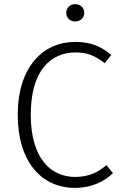

<svg xmlns="http://www.w3.org/2000/svg" viewBox="-20 -899 590 930"><path d="M344 -879C318 -879 301 -860 301 -837C301 -814 318 -795 344 -795C371 -795 388 -814 388 -837C388 -860 371 -879 344 -879ZM343 -696C191 -696 66 -577 66 -343C66 -112 184 11 342 11C427 11 486 -21 527 -60L496 -99C456 -67 415 -42 344 -42C224 -42 129 -135 129 -343C129 -561 228 -645 347 -645C403 -645 441 -629 487 -593L519 -633C470 -673 424 -696 343 -696Z"/></svg>

Font: FiraGO Light
Style: Regular
Weight: 300
Designer: bBox Type
Foundry: bBox Type GmbH
Version: Version 1.001;PS 001.001;hotconv 1.0.88;makeotf.lib2.5.64775